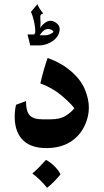

<svg xmlns="http://www.w3.org/2000/svg" viewBox="-20 -695 493 914"><path d="M349 -47Q294 10 201 10Q118 10 80 -38Q50 -77 50 -139Q50 -160 52.5 -176Q55 -192 56 -196L104 -214V-209Q104 -165 121.5 -146Q139 -127 181 -127H222Q266 -127 293 -144Q320 -161 334 -180Q314 -206 271.5 -241.5Q229 -277 172 -298Q190 -374 207 -419Q212 -417 230 -410Q248 -403 273.5 -388Q299 -373 323 -352Q367 -312 385 -267Q403 -222 403 -183Q403 -146 388.5 -109.5Q374 -73 349 -47ZM186 -631Q176 -628 173.5 -623.5Q171 -619 172 -608Q173 -602 173 -588Q173 -570 171 -562Q182 -578 195 -587Q208 -596 220 -596Q235 -596 249.5 -584.5Q264 -573 264 -557Q264 -525 233 -501Q219 -491 202 -485Q185 -479 170 -479H124L111 -531H143L148 -541Q148 -566 141.5 -595Q135 -624 127 -638L158 -675Q167 -653 186 -631ZM208 -557Q197 -557 186.5 -548Q176 -539 169 -527H195Q207 -527 219 -532.5Q231 -538 235 -544Q226 -557 208 -557ZM268 135Q258 148 238 168.5Q218 189 204 199Q170 157 134 131Q147 121 167 100Q187 79 199 66Q221 78 240 97Q259 116 268 135Z"/></svg>

Font: Mirza
Style: Bold
Weight: 700
Designer: Arabic design by Kourosh Beigpour, Latin design by Eduardo Tunni, engineering by Lasse Fister
Version: Version 1.0010g